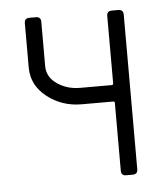

<svg xmlns="http://www.w3.org/2000/svg" viewBox="-41 -492 445 528"><g transform="rotate(-5 181.5 -227.5)"><path d="M90.8 -318.4Q90.8 -288.1 118.2 -269.3Q145.5 -250.5 181.6 -250.5H268.6Q272.9 -250.5 272.9 -254.9V-440.9Q272.9 -454.6 286.6 -454.6H304.2Q318.4 -454.6 318.4 -440.9V-13.7Q318.4 0 304.2 0H286.6Q272.9 0 272.9 -13.7V-200.7Q272.9 -205.1 268.6 -205.1H181.6Q127.4 -205.1 86.4 -237.3Q45.4 -269.5 45.4 -318.4V-440.9Q45.4 -454.6 59.1 -454.6H77.1Q90.8 -454.6 90.8 -440.9Z"/></g></svg>

Font: GOSTRUS
Style: type A
Weight: 200
Designer: Юрий и Татьяна Кривогуз
Version: Version 01.0